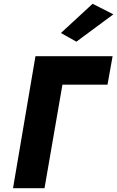

<svg xmlns="http://www.w3.org/2000/svg" viewBox="-20 -998 621 1018"><path d="M168 -700 49 0H216L311 -549H550L577 -700ZM581 -922 471 -978 303 -823 385 -777Z"/></svg>

Font: Jost
Style: Bold Italic
Weight: 700
Italic angle: -5°
Version: Version 3.710